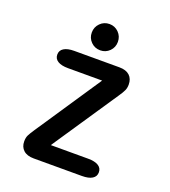

<svg xmlns="http://www.w3.org/2000/svg" viewBox="-147 -927 913 1034"><g transform="rotate(20 309.5 -410.0)"><path d="M228 -99H442Q481 -99 501.2 -86.2Q521.5 -73.5 521.5 -49.5Q521.5 -25.5 501.2 -12.8Q481 0 442 0H166Q127.5 0 107 -18.8Q86.5 -37.5 86.5 -69Q86.5 -91 93.8 -105.2Q101 -119.5 117 -143.5L369 -520H173.5Q135 -520 114.5 -532.8Q94 -545.5 94 -569.5Q94 -593.5 114.5 -606.2Q135 -619 173.5 -619H432Q470.5 -619 490.8 -600.2Q511 -581.5 511 -548Q511 -529.5 504.2 -514.5Q497.5 -499.5 481 -475.5ZM303 -669.5Q271.5 -669.5 249.8 -691.2Q228 -713 228 -744.5Q228 -776 249.8 -798Q271.5 -820 303 -820Q334 -820 355.8 -798Q377.5 -776 377.5 -744.5Q377.5 -713 355.8 -691.2Q334 -669.5 303 -669.5Z"/></g></svg>

Font: Sono Monospace SemiBold
Style: Regular
Weight: 600
Designer: Tyler Finck
Foundry: Tyler Finck
Version: Version 2.112